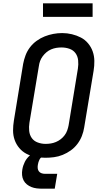

<svg xmlns="http://www.w3.org/2000/svg" viewBox="-20 -946 640 1161"><path d="M254 8Q224 8 194.5 2.5Q165 -3 140 -16Q115 -29 96.5 -51Q78 -73 68.5 -100Q59 -127 59 -157Q59 -187 64 -217L120 -560Q125 -586 134.5 -611.5Q144 -637 161 -659.5Q178 -682 201.5 -699Q225 -716 250.5 -726Q276 -736 302.5 -741Q329 -746 356 -746Q386 -746 415 -739Q444 -732 469 -719Q494 -706 512.5 -684Q531 -662 540.5 -635Q550 -608 550.5 -578Q551 -548 546 -518L489 -175Q485 -149 475 -123.5Q465 -98 448 -75.5Q431 -53 408 -36.5Q385 -20 359 -9.5Q333 1 306.5 4.5Q280 8 254 8ZM255 -76Q255 -76 255.5 -76Q256 -76 256 -76Q272 -76 287.5 -78.5Q303 -81 318.5 -87.5Q334 -94 347.5 -104.5Q361 -115 371 -128.5Q381 -142 386.5 -157.5Q392 -173 395 -189L451 -531Q455 -556 452.5 -581Q450 -606 436.5 -624.5Q423 -643 400 -651Q377 -659 352 -659Q336 -659 320.5 -656.5Q305 -654 289.5 -647.5Q274 -641 261 -630Q248 -619 238 -605.5Q228 -592 222.5 -577Q217 -562 215 -546L158 -204Q154 -179 156.5 -154.5Q159 -130 172 -111.5Q185 -93 208 -84.5Q231 -76 255 -76ZM311 195H236Q219 195 202 193Q185 191 170 185Q155 179 142.5 169Q130 159 122.5 144.5Q115 130 113.5 113Q112 96 115 79Q119 55 130 33Q141 11 160 -5.5Q179 -22 203 -28.5Q227 -35 250 -35L244 0Q236 0 229 6Q222 12 218.5 19.5Q215 27 212.5 34.5Q210 42 209 50Q207 61 208 71.5Q209 82 215 90Q221 98 231 101.5Q241 105 251 105H326ZM540 -844H240V-926H540Z"/></svg>

Font: Iosevka Slab MdExObl
Style: Regular
Weight: 500
Width: 7
Italic angle: -9°
Monospace: yes
Designer: Belleve Invis
Foundry: Belleve Invis
Version: Version 11.1.1; ttfautohint (v1.8.3)